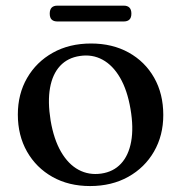

<svg xmlns="http://www.w3.org/2000/svg" viewBox="-20 -630 624 662"><path d="M294 -480Q367.5 -480 423.8 -448.8Q480 -417.5 511.5 -362Q543 -306.5 543 -233.5Q543 -163 511 -107.5Q479 -52 422 -20.2Q365 11.5 290.5 11.5Q217 11.5 161 -20Q105 -51.5 73.2 -107.2Q41.5 -163 41.5 -235Q41.5 -306 73.5 -361.2Q105.5 -416.5 162.2 -448.2Q219 -480 294 -480ZM329 -31.5Q371 -37.5 397.2 -65.8Q423.5 -94 432.2 -141.8Q441 -189.5 430 -254Q419 -319 394 -362Q369 -405 333.5 -424.2Q298 -443.5 255.5 -437Q213.5 -431 187.2 -402.8Q161 -374.5 152.5 -327Q144 -279.5 154.5 -214.5Q165.5 -149.5 190.5 -106.5Q215.5 -63.5 251 -44.5Q286.5 -25.5 329 -31.5ZM151.5 -583Q151.5 -597 158.2 -603.8Q165 -610.5 177.5 -610.5H407Q419.5 -610.5 426.2 -603.8Q433 -597 433 -583Q433 -569 426.2 -562.5Q419.5 -556 407 -556H177.5Q165 -556 158.2 -562.5Q151.5 -569 151.5 -583Z"/></svg>

Font: Fraunces 11pt
Style: Regular
Weight: 400
Version: Version 1.000;[b76b70a41]